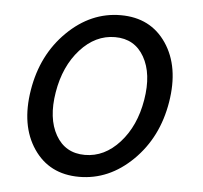

<svg xmlns="http://www.w3.org/2000/svg" viewBox="-45 -597 690 653"><g transform="rotate(5 300.0 -270.0)"><path d="M430.5 -69Q350 10 248 10Q146 10 92.5 -69Q39 -148 59 -270Q79 -392 159.5 -471Q240 -550 342 -550Q444 -550 497.5 -471Q551 -392 531 -270Q511 -148 430.5 -69ZM161.5 -123Q194 -66 261 -66Q328 -66 379.5 -123Q431 -180 446 -270Q461 -360 428.5 -417Q396 -474 329 -474Q262 -474 210.5 -417Q159 -360 144 -270Q129 -180 161.5 -123Z"/></g></svg>

Font: CommitMono
Style: Italic
Weight: 400
Monospace: yes
Designer: Eigil Nikolajsen
Foundry: Eigil Nikolajsen
Version: Version 1.143